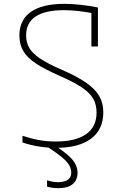

<svg xmlns="http://www.w3.org/2000/svg" viewBox="-20 -760 640 1000"><path d="M271 10Q229 10 185.5 3.5Q142 -3 97 -18V-53Q142 -38 183 -30.5Q224 -23 270 -23Q375 -23 429 -61.5Q483 -100 483 -174Q483 -215 465 -246.5Q447 -278 403.5 -306.5Q360 -335 286 -367Q214 -399 168.5 -428.5Q123 -458 102 -493Q81 -528 81 -575Q81 -656 140.5 -698Q200 -740 315 -740Q354 -740 399.5 -735Q445 -730 490 -721V-518H456V-708L473 -689Q430 -698 389.5 -702.5Q349 -707 313 -707Q215 -707 165.5 -674Q116 -641 116 -575Q116 -538 133 -509.5Q150 -481 190.5 -454Q231 -427 301 -397Q382 -362 429 -329Q476 -296 497 -259.5Q518 -223 518 -175Q518 -85 454 -37.5Q390 10 271 10ZM283 220Q268 220 253 218Q238 216 225 212V179Q237 183 252 186Q267 189 281 189Q298 189 314 185Q330 181 340.5 170Q351 159 351 138Q351 104 317 72Q283 40 219 0L249 -12Q313 26 348.5 62Q384 98 384 141Q384 159 376 177Q368 195 346 207.5Q324 220 283 220Z"/></svg>

Font: M PLUS Code Latin Expanded ExtraLight
Style: Regular
Weight: 250
Width: 7
Designer: Coji Morishita
Foundry: UNDERFOREST DESIGN
Version: Version 1.002; ttfautohint (v1.8.3)